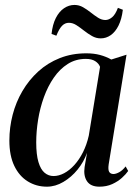

<svg xmlns="http://www.w3.org/2000/svg" viewBox="-20 -726 541 758"><path d="M409 -77Q406 -55.5 411.2 -47.2Q416.5 -39 428 -39Q437.5 -39 450.8 -46.2Q464 -53.5 476 -69L486 -51Q477.5 -38.5 461.5 -24Q445.5 -9.5 423 0.8Q400.5 11 372.5 11Q338 11 323.5 -10.5Q309 -32 314 -66.5L323.5 -122.5Q311 -87 286.5 -56.8Q262 -26.5 230.2 -7.8Q198.5 11 165 11Q123.5 11 89.8 -9.8Q56 -30.5 36.5 -71Q17 -111.5 17 -171Q17 -223 30 -273Q43 -323 68.5 -366.5Q94 -410 131 -443.8Q168 -477.5 215.8 -496.5Q263.5 -515.5 321 -515.5Q350.5 -515.5 374.8 -509Q399 -502.5 419.5 -491L479.5 -510ZM375 -462Q370 -475.5 356 -484.5Q342 -493.5 319 -493.5Q279 -493.5 247.5 -473.5Q216 -453.5 192.5 -419.5Q169 -385.5 153.5 -342.8Q138 -300 130.5 -253.8Q123 -207.5 123 -164Q123 -115.5 131.8 -86.2Q140.5 -57 156 -44Q171.5 -31 191.5 -31Q212 -31 233.2 -42.2Q254.5 -53.5 273.8 -74.8Q293 -96 307.8 -125.5Q322.5 -155 330.5 -190.5ZM183.5 -592Q187.5 -629.5 200.5 -655Q213.5 -680.5 232.8 -693.5Q252 -706.5 274 -706.5Q292 -706.5 307.8 -697.5Q323.5 -688.5 338.2 -676.8Q353 -665 367.2 -656Q381.5 -647 396 -647Q409.5 -647 422.5 -657.8Q435.5 -668.5 445.5 -695L465 -687.5Q460.5 -650.5 448 -625.2Q435.5 -600 417.2 -587.2Q399 -574.5 377.5 -574.5Q359.5 -574.5 343.2 -583.8Q327 -593 311.5 -605.2Q296 -617.5 281.5 -626.8Q267 -636 252 -636Q236.5 -636 225 -624.2Q213.5 -612.5 202.5 -585Z"/></svg>

Font: Merriweather 144pt
Style: Italic
Weight: 400
Italic angle: -7.8°
Version: Version 2.101